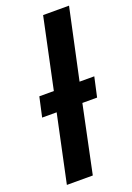

<svg xmlns="http://www.w3.org/2000/svg" viewBox="-146 -815 599 870"><g transform="rotate(-20 153.0 -380.0)"><path d="M19 0 88 -325H18L39 -420H109L181 -760H306L233 -420H304L283 -325H212L144 0Z"/></g></svg>

Font: Noto Sans Display SemiBold
Style: Italic
Weight: 600
Italic angle: -12°
Designer: Monotype Design Team
Foundry: Monotype Imaging Inc.
Version: Version 2.003